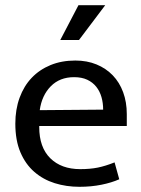

<svg xmlns="http://www.w3.org/2000/svg" viewBox="-20 -710 544 739"><path d="M468 -225H131V-221Q131 -143 173.5 -101Q216 -59 289 -59Q327 -59 356.5 -65Q386 -71 421 -85L439 -20Q410 -7 370.5 1Q331 9 286 9Q235 9 190.5 -5Q146 -19 112 -48.5Q78 -78 58.5 -124Q39 -170 39 -234Q39 -289 55.5 -334Q72 -379 102 -410.5Q132 -442 174.5 -459.5Q217 -477 270 -477Q315 -477 351.5 -462Q388 -447 414 -420Q440 -393 454 -355Q468 -317 468 -271ZM377 -288Q377 -314 370.5 -336.5Q364 -359 350.5 -376Q337 -393 316 -403Q295 -413 265 -413Q210 -413 175.5 -378Q141 -343 133 -286ZM385 -690 284 -556H212L282 -690Z"/></svg>

Font: Mukta Vaani
Style: Regular
Weight: 400
Designer: Noopur Datye, Girish Dalvi, Yashodeep Gholap, Pallavi Karambelkar
Foundry: Ek Type
Version: Version 2.538;PS 1.000;hotconv 16.6.51;makeotf.lib2.5.65220;